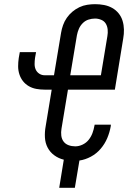

<svg xmlns="http://www.w3.org/2000/svg" viewBox="-20 -763 640 921"><path d="M264 138 286 3Q261 -3 240.5 -18Q220 -33 208.5 -55Q197 -77 195.5 -103.5Q194 -130 199 -157L228 -333H194Q174 -333 154.5 -336.5Q135 -340 118.5 -349.5Q102 -359 90.5 -373.5Q79 -388 73 -406.5Q67 -425 67 -445Q67 -465 70 -485L75 -513H153L148 -485Q146 -470 146 -455.5Q146 -441 151.5 -429Q157 -417 168.5 -409.5Q180 -402 194 -402H239L273 -606Q276 -624 282.5 -642.5Q289 -661 300.5 -677.5Q312 -694 327.5 -707Q343 -720 361 -728.5Q379 -737 398.5 -740Q418 -743 436 -743Q458 -743 479 -739Q500 -735 518 -725Q536 -715 549 -699Q562 -683 568 -663Q574 -643 574.5 -621.5Q575 -600 571 -578L531 -333H306L275 -146Q272 -129 274 -112.5Q276 -96 285 -84Q294 -72 309 -66.5Q324 -61 341 -61Q359 -61 376.5 -69.5Q394 -78 405.5 -92.5Q417 -107 423.5 -124.5Q430 -142 433 -160L434 -165H512L511 -156Q506 -128 494.5 -100.5Q483 -73 463 -49.5Q443 -26 416 -11.5Q389 3 361 7L339 138ZM317 -402H464L495 -589Q498 -605 496.5 -621Q495 -637 487.5 -649.5Q480 -662 465.5 -668Q451 -674 436 -674Q420 -674 404.5 -669Q389 -664 377 -652Q365 -640 358.5 -625Q352 -610 349 -594Z"/></svg>

Font: Iosevka HT Extended
Style: Italic
Weight: 400
Width: 7
Italic angle: -9°
Monospace: yes
Designer: Belleve Invis
Foundry: Belleve Invis
Version: Version 32.3.0; ttfautohint (v1.8.4)